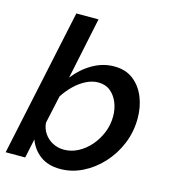

<svg xmlns="http://www.w3.org/2000/svg" viewBox="-110 -820 825 920"><g transform="rotate(15 302.5 -360.0)"><path d="M272 10Q212 10 173 -19Q134 -48 117 -95L97 0H0L155 -730H265L201 -424Q239 -473 290 -502.5Q341 -532 397 -532Q454 -532 492 -502.5Q530 -473 549.5 -425Q569 -377 569 -320Q569 -253 544.5 -193.5Q520 -134 477.5 -88Q435 -42 382 -16Q329 10 272 10ZM266 -84Q302 -84 335.5 -101.5Q369 -119 395.5 -149.5Q422 -180 437.5 -218.5Q453 -257 453 -299Q453 -336 440 -367.5Q427 -399 403 -418.5Q379 -438 343 -438Q313 -438 282.5 -422.5Q252 -407 226 -381.5Q200 -356 180 -325L150 -187Q152 -158 168 -134.5Q184 -111 209.5 -97.5Q235 -84 266 -84Z"/></g></svg>

Font: Raleway Thin SemiBold
Style: Italic
Weight: 600
Italic angle: -12°
Version: Version 4.026